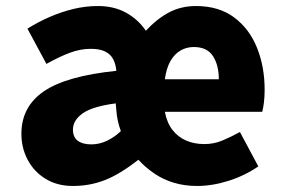

<svg xmlns="http://www.w3.org/2000/svg" viewBox="-20 -603 939 637"><path d="M222 14Q170 14 131.5 -9.5Q93 -33 72 -72.5Q51 -112 51 -159Q51 -249 125.5 -300Q200 -351 366 -368Q364 -391 355 -407.5Q346 -424 328 -432.5Q310 -441 281 -441Q247 -441 212 -428Q177 -415 134 -391L71 -508Q108 -531 146.5 -547.5Q185 -564 224.5 -573.5Q264 -583 305 -583Q358 -583 398 -561Q438 -539 464 -501Q501 -541 541 -562Q581 -583 630 -583Q706 -583 756.5 -545.5Q807 -508 832.5 -445Q858 -382 858 -305Q858 -281 855.5 -262Q853 -243 850 -232H527Q534 -195 552.5 -171.5Q571 -148 598 -136.5Q625 -125 658 -125Q689 -125 717 -136.5Q745 -148 776 -165L837 -51Q792 -20 738 -3Q684 14 634 14Q593 14 557.5 3.5Q522 -7 492.5 -27Q463 -47 439 -73Q378 -25 328 -5.5Q278 14 222 14ZM283 -124Q310 -124 335 -136Q360 -148 381 -168Q375 -184 371 -202Q367 -220 366 -237L364 -260Q287 -250 254.5 -227Q222 -204 222 -173Q222 -148 238 -136Q254 -124 283 -124ZM527 -340H706Q706 -387 686.5 -417Q667 -447 623 -447Q599 -447 579 -435.5Q559 -424 545.5 -400.5Q532 -377 527 -340Z"/></svg>

Font: Noto Sans SC Thin Black
Style: Regular
Weight: 900
Version: Version 2.004-H2;hotconv 1.0.118;makeotfexe 2.5.65603